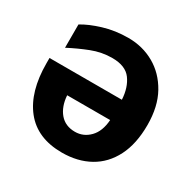

<svg xmlns="http://www.w3.org/2000/svg" viewBox="-161 -889 1067 1064"><g transform="rotate(30 372.5 -357.5)"><path d="M345 -584Q278 -584 214 -559Q150 -534 89 -502V-651Q136 -680 209.5 -702.5Q283 -725 367 -725Q458 -725 533 -682.5Q608 -640 653.5 -558.5Q699 -477 699 -359Q699 -239 657 -156.5Q615 -74 539.5 -32Q464 10 364 10Q206 10 124.5 -92.5Q43 -195 43 -377V-410H506Q502 -486 466 -535Q430 -584 345 -584ZM369 -126Q423 -126 462 -166Q501 -206 506 -280H231Q236 -210 271.5 -168Q307 -126 369 -126Z"/></g></svg>

Font: Noto Sans Disp ExtBd
Style: Regular
Weight: 800
Designer: Monotype Design Team
Foundry: Monotype Imaging Inc.
Version: Version 2.000;GOOG;noto-source:20170915:90ef993387c0; ttfaut